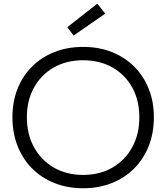

<svg xmlns="http://www.w3.org/2000/svg" viewBox="-20 -1019 909 1050"><path d="M434.5 10.5Q349 10.5 278 -17.8Q207 -46 155.5 -97.8Q104 -149.5 76 -220.8Q48 -292 48 -378Q48 -463 76 -533.5Q104 -604 155.5 -655.2Q207 -706.5 277.8 -734.5Q348.5 -762.5 434.5 -762.5Q520.5 -762.5 591.2 -734.5Q662 -706.5 713.5 -655.2Q765 -604 793.2 -533.5Q821.5 -463 821.5 -378Q821.5 -292 793.5 -220.8Q765.5 -149.5 713.8 -97.8Q662 -46 591.2 -17.8Q520.5 10.5 434.5 10.5ZM434.5 -62.5Q526 -62.5 595.2 -102.8Q664.5 -143 703.2 -214Q742 -285 742 -378Q742 -470 703.2 -540.2Q664.5 -610.5 595.2 -650Q526 -689.5 434.5 -689.5Q343.5 -689.5 274.2 -650Q205 -610.5 166 -540.2Q127 -470 127 -378Q127 -285 166 -214Q205 -143 274 -102.8Q343 -62.5 434.5 -62.5ZM512 -999 555.5 -944.5 382.5 -824.5 348 -870Z"/></svg>

Font: Hepta Slab ExtraLight
Style: Regular
Weight: 400
Version: Version 1.102